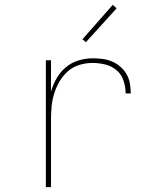

<svg xmlns="http://www.w3.org/2000/svg" viewBox="-20 -767 640 787"><path d="M168 0V-520H189V-391Q197 -420 212 -446Q227 -472 249.5 -491Q272 -510 301 -519Q330 -528 359 -528Q380 -528 400 -525.5Q420 -523 439 -515Q458 -507 473.5 -493.5Q489 -480 499 -462.5Q509 -445 512.5 -424.5Q516 -404 516 -384H495Q495 -410 486.5 -436Q478 -462 458 -479Q438 -496 412 -502.5Q386 -509 359 -509Q332 -509 305.5 -501Q279 -493 258.5 -475Q238 -457 224 -433Q210 -409 202 -383Q194 -357 191.5 -330Q189 -303 189 -276V0ZM332 -594 318 -606 442 -747 458 -733Z"/></svg>

Font: Iosevka SS04 Thin Extended
Style: Regular
Weight: 100
Width: 7
Monospace: yes
Designer: Belleve Invis
Foundry: Belleve Invis
Version: Version 19.0.0; ttfautohint (v1.8.4)